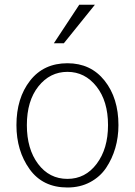

<svg xmlns="http://www.w3.org/2000/svg" viewBox="-20 -790 580 827"><path d="M95.7 -251Q95.7 -148.4 144 -84Q192.4 -19.5 270.5 -19.5Q347.7 -19.5 396.5 -84.5Q445.3 -149.4 445.3 -251Q445.3 -354.5 395.5 -417.5Q345.7 -480.5 270.5 -480.5Q195.3 -480.5 145.5 -418Q95.7 -355.5 95.7 -251ZM50.8 -251Q50.8 -367.2 109.4 -442.4Q168 -517.6 270.5 -517.6Q371.1 -517.6 430.7 -442.4Q490.2 -367.2 490.2 -251Q490.2 -199.2 476.6 -152.3Q462.9 -105.5 437 -66.9Q411.1 -28.3 368.2 -5.4Q325.2 17.6 270.5 17.6Q164.1 17.6 107.4 -61.5Q50.8 -140.6 50.8 -251ZM211.9 -603.5 321.3 -769.5H388.7L254.9 -603.5Z"/></svg>

Font: Gothic A1 ExtraLight
Style: Regular
Weight: 275
Designer: HanYang I&C Co.,Ltd.
Foundry: HanYang I&C Co.,Ltd.
Version: Version 2.50